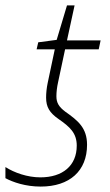

<svg xmlns="http://www.w3.org/2000/svg" viewBox="-48 -678 407 708"><path d="M102 10C209 10 273 -48 273 -144C273 -206 240 -233 193 -266C169 -284 160 -299 160 -323C160 -338 162 -356 166 -374L192 -496H316L323 -529H199L227 -658H199L161 -531L93 -522L87 -496H154L128 -373C124 -354 122 -335 122 -318C122 -283 135 -262 168 -239C210 -210 235 -187 235 -141C235 -67 183 -24 101 -24C53 -24 5 -41 -28 -62V-21C0 -6 46 10 102 10Z"/></svg>

Font: Noto Sans SemiCondensed ExtraLight
Style: Italic
Weight: 200
Width: 4
Italic angle: -12°
Designer: Monotype Design Team
Foundry: Monotype Imaging Inc.
Version: Version 2.013